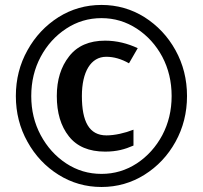

<svg xmlns="http://www.w3.org/2000/svg" viewBox="-20 -744 818 774"><path d="M408.2 -515.1C439 -515.1 469.2 -506.3 500 -488.8L535.2 -549.8C494.6 -568.8 450.7 -580.1 403.8 -580.1C339.8 -580.1 291.5 -559.1 258.8 -517.1C225.6 -475.1 209 -421.9 209 -356.9C209 -289.6 225.1 -235.4 257.8 -194.3C290 -153.3 338.9 -132.8 403.8 -132.8C450.7 -132.8 483.4 -142.1 518.1 -157.2V-221.2C483.4 -207.5 442.4 -198.2 409.2 -198.2C339.4 -198.2 310.1 -253.9 310.1 -356.9C310.1 -454.6 346.2 -515.1 408.2 -515.1ZM43.9 -356.9C43.9 -289.6 59.6 -228 90.8 -172.4C121.6 -116.7 163.6 -72.3 215.8 -39.6C268.1 -6.8 325.7 9.8 389.2 9.8C452.1 9.8 510.3 -6.8 562.5 -39.6C614.7 -72.3 656.7 -116.7 687.5 -172.4C718.3 -228 733.9 -289.6 733.9 -356.9C733.9 -424.3 718.3 -485.8 687.5 -541.5C656.7 -597.2 614.7 -641.6 562.5 -674.8C510.3 -707.5 452.1 -724.1 389.2 -724.1C325.7 -724.1 268.1 -707.5 215.8 -674.8C163.6 -641.6 121.6 -597.2 90.8 -541.5C59.6 -485.8 43.9 -424.3 43.9 -356.9ZM106 -356.9C106 -415 118.7 -467.8 144 -515.1C169.4 -562.5 203.6 -600.1 246.6 -628.4C289.6 -656.7 336.9 -670.9 389.2 -670.9C440.9 -670.9 488.3 -656.7 531.7 -628.4C574.7 -600.1 608.9 -562.5 634.3 -515.1C659.2 -467.8 671.9 -415 671.9 -356.9C671.9 -298.8 659.2 -246.6 634.3 -199.2C608.9 -151.9 574.7 -113.8 531.7 -85.4C488.3 -57.1 440.9 -43 389.2 -43C336.9 -43 289.6 -57.1 246.6 -85.4C203.6 -113.8 169.4 -151.9 144 -199.2C118.7 -246.6 106 -298.8 106 -356.9Z"/></svg>

Font: Avrile Sans
Style: Bold
Weight: 700
Designer: Monotype Design Team, Google (font), Stefan Peev (BGR Cyrillic), Cristiano Sobral (main changes)
Foundry: The Avrile Sans Project Authors
Version: Version 3.110